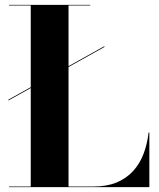

<svg xmlns="http://www.w3.org/2000/svg" viewBox="-20 -770 654 790"><path d="M14.5 -356.5V-360L409.5 -580V-576.5ZM17 0V-2.5H106.5V-747.5H17V-750H351.5V-747.5H262V-2.5H364Q419.5 -2.5 459.8 -19.2Q500 -36 527.5 -66Q555 -96 570.5 -136.8Q586 -177.5 591.5 -225H594.5V0Z"/></svg>

Font: Bodoni Moda 72pt
Style: Bold
Weight: 700
Designer: Owen Earl
Foundry: indestructible type
Version: Version 2.004